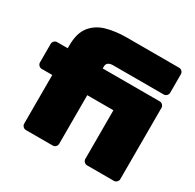

<svg xmlns="http://www.w3.org/2000/svg" viewBox="-160 -914 1104 1088"><g transform="rotate(30 392.5 -370.0)"><path d="M138 0Q127 0 119 -8Q111 -16 111 -27V-345H42Q31 -345 23 -353Q15 -361 15 -372V-493Q15 -504 23 -512Q31 -520 42 -520H111V-537Q111 -619 146 -663Q181 -707 240 -723.5Q299 -740 371 -740H713Q724 -740 732 -732Q740 -724 740 -713V-592Q740 -581 732 -573Q724 -565 713 -565H383Q361 -565 350.5 -556.5Q340 -548 340 -532V-520H713Q724 -520 732 -512Q740 -504 740 -493V-27Q740 -16 732 -8Q724 0 713 0H538Q527 0 519 -8Q511 -16 511 -27V-345H340V-27Q340 -16 332 -8Q324 0 313 0Z"/></g></svg>

Font: Rubik Black
Style: Regular
Weight: 900
Designer: Hubert and Fischer
Foundry: Hubert and Fischer
Version: Version 2.300;gftools[0.9.30]